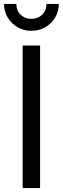

<svg xmlns="http://www.w3.org/2000/svg" viewBox="-40 -960 320 980"><path d="M164.6 -727.5V0H75.7V-727.5ZM120.1 -802.7Q81.1 -802.7 49.6 -821Q18.1 -839.4 -0.7 -870.6Q-19.5 -901.9 -19.5 -939.9H43.5Q43.5 -906.2 65.2 -885Q86.9 -863.8 120.6 -863.8Q153.8 -863.8 175.5 -885Q197.3 -906.2 197.3 -939.9H260.3Q260.3 -901.9 241.7 -870.8Q223.1 -839.8 191.4 -821.3Q159.7 -802.7 120.1 -802.7Z"/></svg>

Font: Inter 28pt
Style: Regular
Weight: 400
Designer: Rasmus Andersson
Foundry: rsms
Version: Version 4.001;git-66647c0bb